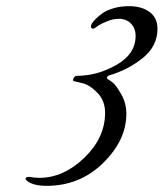

<svg xmlns="http://www.w3.org/2000/svg" viewBox="-20 -799 531 623"><path d="M68 -212Q63 -216 63 -219Q63 -222 66 -223.5Q69 -225 72 -225H75Q93 -222 108 -222Q186 -222 253.5 -287Q321 -352 321 -433Q321 -472 296.5 -497.5Q272 -523 248 -529L223 -535Q217 -535 217 -540Q217 -543 221 -549Q225 -553 230 -553Q296 -553 358 -588.5Q420 -624 420 -682Q420 -707 405 -722.5Q390 -738 365 -738Q348 -738 329 -730.5Q310 -723 299 -716L288 -708Q285 -706 281 -706Q275 -706 275 -716Q275 -717 278.5 -723Q282 -729 291.5 -738.5Q301 -748 314 -757Q327 -766 349.5 -772.5Q372 -779 399 -779Q440 -779 465.5 -760Q491 -741 491 -706Q491 -649 443 -610.5Q395 -572 333 -554Q327 -550 327 -547Q327 -544 330 -542Q337 -538 347 -530Q357 -522 373.5 -493Q390 -464 390 -430Q390 -344 314.5 -270Q239 -196 131 -196Q88 -196 68 -212Z"/></svg>

Font: Aguafina Script
Style: Regular
Weight: 400
Designer: Angel Koziupa and Alejandro Paul
Foundry: Angel Koziupa and Alejandro Paul
Version: Version 1.000